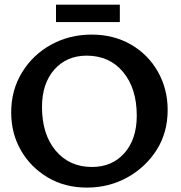

<svg xmlns="http://www.w3.org/2000/svg" viewBox="-20 -809 790 837"><path d="M358.9 8.8Q262.7 8.8 188.2 -35.4Q113.8 -79.6 71.3 -153.3Q28.8 -227.1 28.8 -318.8Q28.8 -417 76.7 -494.4Q124.5 -571.8 204.1 -615Q283.7 -658.2 378.9 -658.2Q476.1 -658.2 551 -614.7Q626 -571.3 668.5 -496.1Q710.9 -420.9 710.9 -329.6Q710.9 -231.4 663.1 -155.8Q615.2 -80.1 535.2 -35.6Q455.1 8.8 358.9 8.8ZM380.9 -81.1Q468.8 -81.1 522.5 -141.8Q576.2 -202.6 576.2 -304.7Q576.2 -423.8 516.6 -495.1Q457 -566.4 357.9 -566.4Q270.5 -566.4 216.8 -505.6Q163.1 -444.8 163.1 -342.8Q163.1 -223.1 222.9 -152.1Q282.7 -81.1 380.9 -81.1ZM502.4 -712.9H224.1V-788.6H502.4Z"/></svg>

Font: ALMAS
Style: Bold
Weight: 700
Designer: ALMAS Font/ by Husham Jawad Kadhim, derived from the Bainsely font by/ Paul James MIller
Foundry: High-Logic / Made with FontCreator
Version: Version 1.411;September 19, 2021;FontCreator 14.0.0.2814 32-